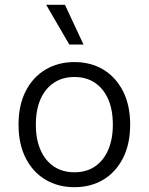

<svg xmlns="http://www.w3.org/2000/svg" viewBox="-20 -768 618 798"><path d="M289 -510Q357 -510 409 -479Q461 -448 491 -389.5Q521 -331 521 -250Q521 -169 491 -110.5Q461 -52 409 -21Q357 10 289 10Q222 10 169.5 -21Q117 -52 87 -110.5Q57 -169 57 -250Q57 -331 87 -389.5Q117 -448 169.5 -479Q222 -510 289 -510ZM289 -448Q240 -448 204 -424Q168 -400 148.5 -356Q129 -312 129 -250Q129 -189 148.5 -144.5Q168 -100 204 -76Q240 -52 289 -52Q339 -52 374.5 -76Q410 -100 429.5 -144.5Q449 -189 449 -250Q449 -312 429.5 -356Q410 -400 374.5 -424Q339 -448 289 -448ZM250 -748 327 -583H268L172 -748Z"/></svg>

Font: Kantumruy Pro
Style: Regular
Weight: 400
Designer: Sovichet Tep
Foundry: Sovichet Tep
Version: Version 1.002